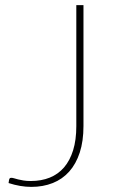

<svg xmlns="http://www.w3.org/2000/svg" viewBox="-20 -723 450 751"><path d="M306.5 -230Q306.5 -171 292 -126.5Q277.5 -82 250.8 -52Q224 -22 186.2 -7Q148.5 8 102.5 8Q60 8 13.5 -7Q14 -10 14.5 -13.2Q15 -16.5 15.5 -20Q16.5 -22.5 17.8 -25Q19 -27.5 24.5 -27.5Q29 -27.5 35.5 -25.5Q42 -23.5 51 -21.2Q60 -19 72 -17Q84 -15 100.5 -15Q141.5 -15 174.5 -28.2Q207.5 -41.5 230.5 -68.2Q253.5 -95 266 -135.2Q278.5 -175.5 278.5 -229.5V-703H306.5Z"/></svg>

Font: Lato ExtraLight
Style: Regular
Weight: 275
Designer: Lukasz Dziedzic with Adam Twardoch and Botio Nikoltchev
Foundry: tyPoland Lukasz Dziedzic
Version: Version 2.015; 2015-08-06; http://www.latofonts.com/